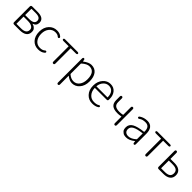

<svg xmlns="http://www.w3.org/2000/svg" viewBox="394 -2151 3992 3992"><g transform="rotate(45 2390.5 -154.5)"><path d="M136 0Q100 0 100 -36V-497Q100 -533 136 -533H295Q483 -533 483 -401Q483 -313 401 -287Q394 -285 394 -283Q394 -281 401 -280Q443 -270 459 -254Q471 -241 484 -229Q506 -207 506 -152Q506 -76 450 -37Q397 0 301 0ZM158 -51Q158 -46 163 -46H291Q447 -46 447 -155Q447 -203 405 -230Q363 -257 283 -257H163Q158 -257 158 -252ZM158 -308Q158 -303 163 -303H276Q423 -303 423 -395.5Q423 -488 286 -488H163Q158 -488 158 -483Z M852 13Q745 13 678 -60Q608 -136 608 -265.5Q608 -395 682 -473Q752 -547 855 -547Q938 -547 985 -505Q1012 -481 994 -462Q977 -443 950 -468Q921 -496 856 -496Q776 -496 722.5 -431.5Q669 -367 669 -265.5Q669 -164 720 -100.5Q771 -37 855 -37Q928 -37 965 -70Q992 -94 1008 -76Q1024 -57 997 -34Q942 13 852 13Z M1287 0Q1257 0 1257 -36V-479Q1257 -484 1252 -484H1105Q1069 -484 1069 -509Q1069 -533 1105 -533H1468Q1504 -533 1504 -509Q1504 -484 1468 -484H1321Q1316 -484 1316 -479V-36Q1316 0 1287 0Z M1662 238Q1633 238 1633 202V-498Q1633 -533 1657 -534Q1681 -536 1685 -501L1688 -473Q1689 -468 1693 -471Q1793 -547 1868 -547Q1972 -547 2027 -474Q2082 -401 2082 -275Q2082 -143 2011 -63Q1945 13 1847 13Q1774 13 1694 -49Q1690 -52 1690 -47L1691 202Q1691 238 1662 238ZM1842 -38Q1921 -38 1970.5 -103.5Q2020 -169 2020 -275Q2020 -496 1857 -496Q1787 -496 1699 -418Q1691 -411 1691 -400V-114Q1691 -103 1699 -96Q1768 -38 1842 -38Z M2442 13Q2336 13 2267 -61Q2194 -138 2194 -264.5Q2194 -391 2266 -471Q2334 -547 2429.5 -547Q2525 -547 2579.5 -481.5Q2634 -416 2634 -318Q2634 -299 2633 -280Q2631 -257 2596 -257H2258Q2253 -257 2253 -252Q2255 -159 2308.5 -97.5Q2362 -36 2448 -36Q2524 -36 2558 -59Q2587 -80 2601 -60Q2614 -40 2583 -21Q2529 13 2442 13ZM2253 -308Q2253 -303 2258 -303H2576Q2581 -303 2581 -308Q2581 -398 2540.5 -447.5Q2500 -497 2430.5 -497Q2361 -497 2313 -446Q2261 -392 2253 -308Z M3096 0Q3067 0 3067 -36V-222Q3067 -227 3063.5 -226.5Q3060 -226 3043 -223Q3004 -215 2956 -215Q2851 -215 2799 -257Q2747 -299 2747 -391V-497Q2747 -533 2776 -533Q2805 -533 2805 -497V-391Q2805 -324 2844 -294.5Q2883 -265 2967 -265Q3018 -265 3060 -275Q3067 -277 3067 -284V-497Q3067 -533 3096 -533Q3125 -533 3125 -497V-36Q3125 0 3096 0Z M3442 13Q3374 13 3346 -11Q3332 -23 3318 -35Q3287 -63 3287 -134Q3287 -221 3369 -269Q3448 -314 3621 -334Q3627 -335 3627 -341Q3631 -496 3505 -496Q3418 -496 3368 -458Q3339 -436 3324 -456Q3310 -476 3340 -497Q3414 -547 3513 -547Q3603 -547 3647 -487Q3685 -434 3685 -338V-35Q3685 0 3661 1Q3636 2 3633 -33L3630 -63Q3629 -68 3625 -65Q3529 13 3442 13ZM3454 -36Q3497 -36 3539 -57Q3578 -76 3619 -112Q3627 -119 3627 -130V-287Q3627 -292 3622 -291Q3474 -274 3407 -236Q3345 -200 3345 -137Q3345 -85 3377 -59Q3406 -36 3454 -36Z M4005 0Q3975 0 3975 -36V-479Q3975 -484 3970 -484H3823Q3787 -484 3787 -509Q3787 -533 3823 -533H4186Q4222 -533 4222 -509Q4222 -484 4186 -484H4039Q4034 -484 4034 -479V-36Q4034 0 4005 0Z M4387 0Q4351 0 4351 -36V-497Q4351 -533 4380 -533Q4409 -533 4409 -497V-329Q4409 -324 4414 -324H4528Q4625 -324 4677 -284Q4732 -243 4732 -163Q4732 -83 4678 -41.5Q4624 0 4528 0ZM4409 -54Q4409 -49 4414 -49H4518Q4597 -49 4635.5 -76.5Q4674 -104 4674 -163Q4674 -222 4636 -249Q4598 -276 4518 -276H4414Q4409 -276 4409 -271Z"/></g></svg>

Font: Resource Han Rounded JP Light
Style: Regular
Weight: 300
Designer: Cyano Hao (round all glyphs); Ryoko NISHIZUKA 西塚涼子 (kana, bopomofo & ideographs); Paul D. Hunt (Latin, Greek & Cyrillic)
Foundry: Cyano Hao
Version: 0.990